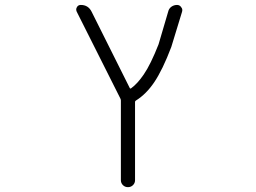

<svg xmlns="http://www.w3.org/2000/svg" viewBox="-20 -565 1040 781"><path d="M507.8 -207Q509.8 -203.1 513.7 -206.1Q539.1 -224.6 564.5 -261.7Q592.8 -302.7 625 -384.8L664.1 -517.6Q667 -530.3 677.2 -537.6Q687.5 -544.9 700.2 -544.9Q710.9 -544.9 716.8 -536.1Q721.7 -530.3 721.7 -524.4Q721.7 -521.5 720.7 -517.6L676.8 -374Q641.6 -281.2 607.4 -230.5Q575.2 -182.6 533.2 -156.2Q529.3 -154.3 529.3 -150.4V168Q529.3 179.7 521 188Q512.7 196.3 500.5 196.3Q488.3 196.3 480 188Q471.7 179.7 471.7 168V-156.2Q471.7 -160.2 469.7 -164.1L292 -517.6Q290 -522.5 290 -526.4Q290 -531.2 293 -536.1Q297.9 -544.9 308.6 -544.9Q338.9 -544.9 352.5 -517.6Z"/></svg>

Font: Gen Jyuu Gothic L Monospace Light
Style: Regular
Weight: 300
Designer: [Source Han Sans]
Ryoko NISHIZUKA  (kana & ideographs); Paul D. Hunt (Latin, Greek & Cyrillic); Wenlong ZHANG  (bopomofo
Version: Version 1.002.20150607